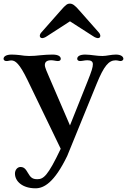

<svg xmlns="http://www.w3.org/2000/svg" viewBox="-23 -794 710 1060"><path d="M89.8 127.9C73.7 127.9 59.6 143.6 59.6 164.1C59.6 207.5 101.6 245.6 172.9 245.6C218.8 245.6 276.4 215.3 348.1 66.9L510.3 -330.6C550.8 -430.2 577.6 -460.9 615.2 -460.9C621.6 -460.9 626 -460 630.4 -459C634.8 -458 638.7 -457 642.6 -457C650.9 -457 658.2 -462.4 658.2 -469.2C658.2 -481.9 644 -492.7 616.7 -492.7C589.8 -492.7 566.4 -484.9 542.5 -484.9C526.4 -484.9 513.2 -486.3 497.6 -488.3C481 -490.2 464.4 -492.7 447.8 -492.7C416.5 -492.7 403.3 -482.4 403.3 -469.2C403.3 -462.4 409.2 -457 418.9 -457C425.3 -457 431.2 -458 437 -459C443.4 -460 450.2 -461.4 459 -461.4C480.5 -461.4 489.7 -454.1 489.7 -439.5C489.7 -422.9 483.4 -402.3 460 -343.8L363.3 -101.6L246.6 -372.6C238.8 -391.1 224.6 -420.9 224.6 -434.6C224.6 -451.2 234.4 -461.4 259.8 -461.4C273.4 -461.4 285.2 -457 296.9 -457C307.6 -457 312.5 -462.4 312.5 -469.2C312.5 -480 302.7 -492.7 267.1 -492.7C243.7 -492.7 226.6 -491.2 203.1 -489.3C180.2 -486.3 157.2 -484.9 137.2 -484.9C119.1 -484.9 103.5 -487.3 86.9 -489.7C71.3 -491.2 58.6 -492.7 41.5 -492.7C10.7 -492.7 -3.4 -481.9 -3.4 -469.2C-3.4 -462.4 2.9 -457 12.2 -457C17.1 -457 21.5 -457.5 25.4 -458.5C29.8 -459.5 34.2 -460.4 39.6 -460.4C61.5 -460.4 84.5 -443.8 128.9 -352.1L312 26.9L311.5 28.8C240.7 178.2 216.8 195.3 183.1 195.3C157.2 195.3 146 187 130.9 160.2C118.2 137.7 108.4 127.9 89.8 127.9ZM210 -583.5C214.8 -583.5 225.6 -586.4 235.8 -593.8L363.3 -676.3L491.7 -593.8C502 -586.4 513.2 -583.5 518.1 -583.5C527.3 -583.5 530.8 -590.3 530.8 -595.7C530.8 -600.6 528.8 -607.9 522.5 -614.7L415.5 -735.8C389.2 -767.1 376 -773.9 362.8 -773.9C349.1 -773.9 340.3 -768.6 312 -735.8L205.1 -614.7C198.7 -607.9 196.8 -600.6 196.8 -595.7C196.8 -590.3 200.7 -583.5 210 -583.5Z"/></svg>

Font: Stoke
Style: Light
Weight: 300
Designer: Nicole Fally
Foundry: Nicole Fally
Version: Version 1.001